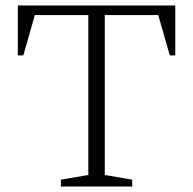

<svg xmlns="http://www.w3.org/2000/svg" viewBox="-20 -680 704 700"><path d="M202 0V-25L302 -42V-625H107L65 -478H45V-660H619V-478H599L557 -625H362V-42L462 -25V0Z"/></svg>

Font: Spectral ExtraLight
Style: Regular
Weight: 275
Designer: Jean-Baptiste Levee
Foundry: Production Type
Version: Version 2.001